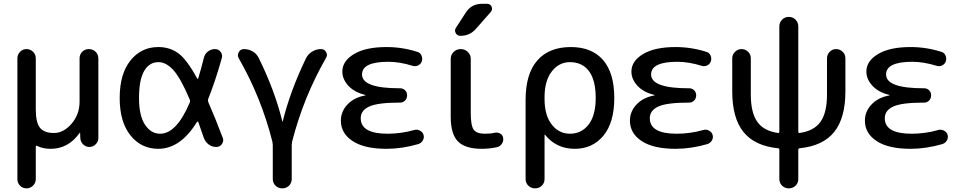

<svg xmlns="http://www.w3.org/2000/svg" viewBox="-20 -780 5092 1019"><path d="M72.3 170.9V-470.7Q72.3 -490.2 86.4 -504.9Q100.6 -519.5 120.6 -519.5Q140.6 -519.5 155.3 -505.4Q169.9 -491.2 169.9 -470.7V-200.2Q169.9 -128.9 192.4 -101.6Q214.8 -74.2 266.6 -74.2Q317.4 -74.2 359.9 -123.5Q402.3 -172.9 402.3 -240.2V-469.7Q402.3 -491.2 416.5 -505.4Q430.7 -519.5 451.7 -519.5Q472.7 -519.5 487.3 -505.4Q502 -491.2 502 -469.7V-46.9Q502 -28.3 487.8 -14.2Q473.6 0 454.1 0Q435.5 0 421.4 -13.7Q407.2 -27.3 406.2 -46.9L405.3 -74.2Q405.3 -75.2 404.3 -75.2Q402.3 -75.2 402.3 -74.2Q342.8 9.8 249 9.8Q206.1 9.8 176.8 -5.9Q174.8 -7.8 172.4 -6.3Q169.9 -4.9 169.9 -2V170.9Q169.9 190.4 155.3 205.1Q140.6 219.7 120.6 219.7Q100.6 219.7 86.4 205.6Q72.3 191.4 72.3 170.9Z M820.3 -450.2Q772.5 -450.2 745.1 -403.3Q717.8 -356.4 717.8 -259.8Q717.8 -166 749.5 -118.2Q781.2 -70.3 830.1 -70.3Q917 -70.3 987.3 -236.3Q990.2 -244.1 987.3 -251Q939.5 -364.3 900.9 -407.2Q862.3 -450.2 820.3 -450.2ZM820.3 9.8Q729.5 9.8 672.4 -61.5Q615.2 -132.8 615.2 -259.8Q615.2 -387.7 672.4 -459Q729.5 -530.3 820.3 -530.3Q881.8 -530.3 927.2 -496.6Q972.7 -462.9 1026.4 -363.3Q1027.3 -361.3 1029.3 -361.8Q1031.2 -362.3 1032.2 -364.3Q1048.8 -419.9 1061.5 -471.7Q1066.4 -493.2 1083 -506.3Q1099.6 -519.5 1121.1 -519.5Q1139.6 -519.5 1150.9 -504.9Q1162.1 -490.2 1157.2 -471.7Q1123 -349.6 1085 -254.9Q1082 -247.1 1085 -239.3Q1125 -147.5 1162.1 -48.8Q1168.9 -32.2 1158.2 -16.1Q1147.5 0 1127.9 0Q1104.5 0 1086.9 -13.7Q1069.3 -27.3 1061.5 -48.8Q1059.6 -54.7 1032.2 -132.8Q1031.2 -134.8 1029.3 -134.8Q1027.3 -134.8 1025.4 -132.8Q937.5 9.8 820.3 9.8Z M1425.8 -27.3Q1366.2 -263.7 1247.1 -470.7Q1238.3 -486.3 1247.1 -502.9Q1255.9 -519.5 1274.4 -519.5Q1300.8 -519.5 1322.3 -506.3Q1343.8 -493.2 1354.5 -469.7Q1438.5 -298.8 1478.5 -135.7Q1478.5 -134.8 1479.5 -134.8Q1480.5 -134.8 1480.5 -135.7Q1520.5 -297.9 1604.5 -471.7Q1616.2 -494.1 1637.7 -506.8Q1659.2 -519.5 1683.6 -519.5Q1701.2 -519.5 1710.4 -504.4Q1719.7 -489.3 1710.9 -473.6Q1590.8 -264.6 1530.3 -28.3Q1528.3 -16.6 1528.3 -10.7V169.9Q1528.3 191.4 1513.7 205.6Q1499 219.7 1478 219.7Q1457 219.7 1442.4 205.6Q1427.7 191.4 1427.7 169.9V-10.7Q1427.7 -17.6 1425.8 -27.3Z M2031.2 9.8Q1914.1 9.8 1851.6 -31.2Q1789.1 -72.3 1789.1 -139.6Q1789.1 -188.5 1824.2 -225.6Q1859.4 -262.7 1918 -273.4Q1919.9 -273.4 1919.9 -275.4Q1919.9 -276.4 1918 -276.4Q1861.3 -290 1829.1 -324.7Q1796.9 -359.4 1796.9 -400.4Q1796.9 -456.1 1858.9 -493.2Q1920.9 -530.3 2031.2 -530.3Q2115.2 -530.3 2194.3 -504.9Q2210 -501 2216.8 -485.8Q2223.6 -470.7 2218.8 -455.1Q2213.9 -440.4 2199.7 -433.1Q2185.5 -425.8 2169.9 -430.7Q2100.6 -452.1 2041 -452.1Q1901.4 -452.1 1901.4 -384.8Q1901.4 -311.5 2100.6 -311.5H2103.5Q2119.1 -311.5 2129.9 -300.8Q2140.6 -290 2140.6 -274.4Q2140.6 -257.8 2129.9 -246.6Q2119.1 -235.4 2103.5 -235.4H2100.6Q1985.4 -235.4 1939.9 -214.8Q1894.5 -194.3 1894.5 -152.3Q1894.5 -70.3 2037.1 -70.3Q2108.4 -70.3 2177.7 -89.8Q2192.4 -94.7 2207.5 -87.4Q2222.7 -80.1 2227.5 -65.4Q2232.4 -49.8 2224.6 -35.6Q2216.8 -21.5 2201.2 -15.6Q2114.3 9.8 2031.2 9.8Z M2537.1 9.8Q2449.2 9.8 2410.6 -29.3Q2372.1 -68.4 2372.1 -160.2V-466.8Q2372.1 -489.3 2387.7 -504.4Q2403.3 -519.5 2425.3 -519.5Q2447.3 -519.5 2462.9 -504.4Q2478.5 -489.3 2478.5 -466.8V-179.7Q2478.5 -113.3 2494.1 -91.8Q2509.8 -70.3 2552.7 -70.3Q2585 -70.3 2604.5 -75.2Q2619.1 -79.1 2633.3 -71.8Q2647.5 -64.5 2650.4 -48.8Q2653.3 -32.2 2644 -17.6Q2634.8 -2.9 2618.2 1Q2578.1 9.8 2537.1 9.8ZM2538.1 -759.8H2565.4Q2582 -759.8 2588.9 -745.1Q2595.7 -730.5 2585 -716.8L2505.9 -627Q2473.6 -589.8 2422.9 -589.8Q2407.2 -589.8 2398.9 -604Q2390.6 -618.2 2399.4 -631.8L2451.2 -711.9Q2481.4 -759.8 2538.1 -759.8Z M2870.1 -264.6V-254.9Q2870.1 -168 2908.2 -119.1Q2946.3 -70.3 3004.9 -70.3Q3066.4 -70.3 3104 -119.1Q3141.6 -168 3141.6 -259.8Q3141.6 -354.5 3106 -402.3Q3070.3 -450.2 3004.9 -450.2Q2946.3 -450.2 2908.2 -400.4Q2870.1 -350.6 2870.1 -264.6ZM2769.5 169.9V-250Q2769.5 -387.7 2831.5 -459Q2893.6 -530.3 3009.8 -530.3Q3121.1 -530.3 3180.7 -461.4Q3240.2 -392.6 3240.2 -259.8Q3240.2 -129.9 3182.6 -60.1Q3125 9.8 3030.3 9.8Q2932.6 9.8 2873 -64.5Q2873 -65.4 2871.1 -65.4Q2870.1 -65.4 2870.1 -64.5V169.9Q2870.1 191.4 2855.5 205.6Q2840.8 219.7 2819.8 219.7Q2798.8 219.7 2784.2 205.6Q2769.5 191.4 2769.5 169.9Z M3565.4 9.8Q3448.2 9.8 3385.7 -31.2Q3323.2 -72.3 3323.2 -139.6Q3323.2 -188.5 3358.4 -225.6Q3393.6 -262.7 3452.1 -273.4Q3454.1 -273.4 3454.1 -275.4Q3454.1 -276.4 3452.1 -276.4Q3395.5 -290 3363.3 -324.7Q3331.1 -359.4 3331.1 -400.4Q3331.1 -456.1 3393.1 -493.2Q3455.1 -530.3 3565.4 -530.3Q3649.4 -530.3 3728.5 -504.9Q3744.1 -501 3751 -485.8Q3757.8 -470.7 3752.9 -455.1Q3748 -440.4 3733.9 -433.1Q3719.7 -425.8 3704.1 -430.7Q3634.8 -452.1 3575.2 -452.1Q3435.5 -452.1 3435.5 -384.8Q3435.5 -311.5 3634.8 -311.5H3637.7Q3653.3 -311.5 3664.1 -300.8Q3674.8 -290 3674.8 -274.4Q3674.8 -257.8 3664.1 -246.6Q3653.3 -235.4 3637.7 -235.4H3634.8Q3519.5 -235.4 3474.1 -214.8Q3428.7 -194.3 3428.7 -152.3Q3428.7 -70.3 3571.3 -70.3Q3642.6 -70.3 3711.9 -89.8Q3726.6 -94.7 3741.7 -87.4Q3756.8 -80.1 3761.7 -65.4Q3766.6 -49.8 3758.8 -35.6Q3751 -21.5 3735.4 -15.6Q3648.4 9.8 3565.4 9.8Z M4108.4 6.8Q3984.4 -5.9 3925.3 -80.1Q3866.2 -154.3 3866.2 -294.9V-470.7Q3866.2 -490.2 3880.9 -504.9Q3895.5 -519.5 3915.5 -519.5Q3935.5 -519.5 3950.2 -505.4Q3964.8 -491.2 3964.8 -470.7V-278.3Q3964.8 -182.6 3999 -133.8Q4033.2 -85 4109.4 -74.2Q4112.3 -73.2 4114.3 -75.7Q4116.2 -78.1 4116.2 -81.1V-639.6Q4116.2 -661.1 4130.9 -675.8Q4145.5 -690.4 4166.5 -690.4Q4187.5 -690.4 4202.1 -675.8Q4216.8 -661.1 4216.8 -639.6V-81.1Q4216.8 -78.1 4218.8 -75.7Q4220.7 -73.2 4223.6 -74.2Q4299.8 -85 4334.5 -133.3Q4369.1 -181.6 4369.1 -278.3V-470.7Q4369.1 -490.2 4383.3 -504.9Q4397.5 -519.5 4417.5 -519.5Q4437.5 -519.5 4452.1 -505.4Q4466.8 -491.2 4466.8 -470.7V-294.9Q4466.8 -154.3 4407.7 -80.1Q4348.6 -5.9 4224.6 6.8Q4216.8 6.8 4216.8 15.6V169.9Q4216.8 191.4 4202.1 205.6Q4187.5 219.7 4166.5 219.7Q4145.5 219.7 4130.9 205.6Q4116.2 191.4 4116.2 169.9V15.6Q4116.2 6.8 4108.4 6.8Z M4812.5 9.8Q4695.3 9.8 4632.8 -31.2Q4570.3 -72.3 4570.3 -139.6Q4570.3 -188.5 4605.5 -225.6Q4640.6 -262.7 4699.2 -273.4Q4701.2 -273.4 4701.2 -275.4Q4701.2 -276.4 4699.2 -276.4Q4642.6 -290 4610.4 -324.7Q4578.1 -359.4 4578.1 -400.4Q4578.1 -456.1 4640.1 -493.2Q4702.1 -530.3 4812.5 -530.3Q4896.5 -530.3 4975.6 -504.9Q4991.2 -501 4998 -485.8Q5004.9 -470.7 5000 -455.1Q4995.1 -440.4 4981 -433.1Q4966.8 -425.8 4951.2 -430.7Q4881.8 -452.1 4822.3 -452.1Q4682.6 -452.1 4682.6 -384.8Q4682.6 -311.5 4881.8 -311.5H4884.8Q4900.4 -311.5 4911.1 -300.8Q4921.9 -290 4921.9 -274.4Q4921.9 -257.8 4911.1 -246.6Q4900.4 -235.4 4884.8 -235.4H4881.8Q4766.6 -235.4 4721.2 -214.8Q4675.8 -194.3 4675.8 -152.3Q4675.8 -70.3 4818.4 -70.3Q4889.6 -70.3 4959 -89.8Q4973.6 -94.7 4988.8 -87.4Q5003.9 -80.1 5008.8 -65.4Q5013.7 -49.8 5005.9 -35.6Q4998 -21.5 4982.4 -15.6Q4895.5 9.8 4812.5 9.8Z"/></svg>

Font: Rounded Mgen+ 2p medium
Style: Regular
Weight: 500
Designer: [Source Han Sans]
Ryoko NISHIZUKA  (kana & ideographs); Paul D. Hunt (Latin, Greek & Cyrillic); Wenlong ZHANG  (bopomofo
Version: Version 1.059.20150602